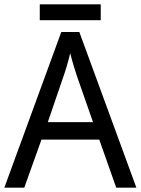

<svg xmlns="http://www.w3.org/2000/svg" viewBox="-20 -864 648 884"><path d="M515.1 0 437 -221.2H170.9L91.8 0H0L262.2 -716.8H345.2L607.9 0ZM408.2 -301.8 335.9 -508.8Q333 -517.6 328.9 -530.3Q324.7 -543 320.3 -557.6Q315.9 -572.3 311.5 -588.1Q307.1 -604 303.2 -619.1Q299.8 -604 295.4 -587.9Q291 -571.8 286.6 -556.9Q282.2 -542 278.1 -529.5Q273.9 -517.1 271 -508.8L200.2 -301.8ZM163.1 -844.2H443.8V-771H163.1Z"/></svg>

Font: Genotype
Style: Regular
Weight: 400
Foundry: Ascender Corporation
Version: Version 1.00